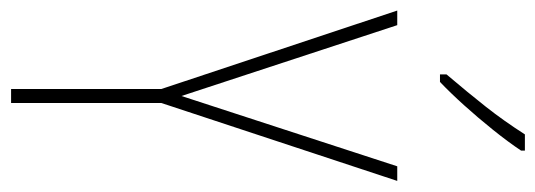

<svg xmlns="http://www.w3.org/2000/svg" viewBox="-338 -652 990 355"><g transform="rotate(90 157.5 -475.0)"><path d="M158 -315 288 -714H315L171 -278V0H145V-278L0 -714H27ZM259 -943Q243 -919 220.5 -891Q198 -863 175 -837.5Q152 -812 132 -793H118V-805Q152 -845 178 -878Q204 -911 229 -950H259Z"/></g></svg>

Font: Noto Sans Gurmukhi ExtraCondensed Thin
Style: Regular
Weight: 100
Width: 2
Designer: Jelle Bosma - Monotype Design Team
Foundry: Monotype Imaging Inc.
Version: Version 2.004; ttfautohint (v1.8.4.7-5d5b)